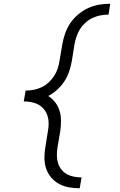

<svg xmlns="http://www.w3.org/2000/svg" viewBox="-20 -853 640 1026"><path d="M406 153Q377 153 348.5 148Q320 143 296 130Q272 117 254 96Q236 75 227 49Q218 23 217.5 -6Q217 -35 222 -64L236 -152Q240 -173 240 -194Q240 -215 234 -234Q228 -253 215.5 -268.5Q203 -284 186 -293.5Q169 -303 148.5 -307Q128 -311 107 -311L117 -369Q138 -369 159.5 -373Q181 -377 201.5 -386.5Q222 -396 239 -411.5Q256 -427 268.5 -446Q281 -465 288 -486Q295 -507 298 -528L313 -616Q318 -645 328 -674Q338 -703 355.5 -729Q373 -755 398 -776Q423 -797 451.5 -810Q480 -823 510 -828Q540 -833 569 -833L560 -775Q539 -775 517.5 -771Q496 -767 475.5 -757.5Q455 -748 437.5 -732.5Q420 -717 408 -698Q396 -679 389 -658Q382 -637 378 -616L364 -528Q359 -500 350 -472.5Q341 -445 325 -420Q309 -395 286.5 -374.5Q264 -354 238 -340Q260 -326 275.5 -305.5Q291 -285 298.5 -260Q306 -235 306 -207.5Q306 -180 302 -152L287 -64Q284 -43 284 -22Q284 -1 290 18Q296 37 308 52.5Q320 68 337 77.5Q354 87 374.5 91Q395 95 416 95L406 153Z"/></svg>

Font: Iosevka SS04 Lt Ex Obl
Style: Regular
Weight: 300
Width: 7
Italic angle: -9°
Monospace: yes
Designer: Belleve Invis
Foundry: Belleve Invis
Version: Version 19.0.0; ttfautohint (v1.8.4)